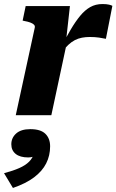

<svg xmlns="http://www.w3.org/2000/svg" viewBox="-52 -570 576 950"><path d="M26 0H202L281 -369L275 -370L294 -540H75L60 -468L69 -466Q86 -463 98 -458.5Q110 -454 116 -448Q122 -442 120 -433ZM504 -541Q500 -544 487.5 -547Q475 -550 455 -550Q421 -550 394.5 -535Q368 -520 344.5 -491.5Q321 -463 297.5 -423Q274 -383 248 -332L255 -313Q271 -334 286.5 -348.5Q302 -363 318.5 -371.5Q335 -380 353.5 -383.5Q372 -387 392 -387Q418 -387 438 -384Q458 -381 472 -378ZM12 360 -32 287Q13 275 43.5 261.5Q74 248 92 230Q110 212 117 187Q120 183 123 183Q126 183 129 186Q132 189 132 194Q124 201 113 205Q102 209 88 209Q47 209 25.5 191.5Q4 174 4 144Q4 112 28 90.5Q52 69 98 69Q149 69 172.5 92Q196 115 196 154Q196 200 176.5 238.5Q157 277 116.5 307.5Q76 338 12 360Z"/></svg>

Font: Roboto Serif 20pt
Style: Bold Italic
Weight: 700
Italic angle: -10°
Version: Version 1.007